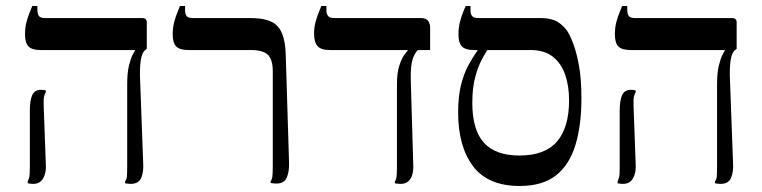

<svg xmlns="http://www.w3.org/2000/svg" viewBox="-20 -606 2527 637"><path d="M414 4Q410 4 404.5 3.5Q399 3 395 2V-4Q400 -11 401 -19.5Q402 -28 402 -56V-326Q402 -365 408 -389Q414 -413 420.5 -425Q427 -437 428 -439V-440H115Q86 -440 74.5 -452Q63 -464 63 -492Q63 -515 68 -533.5Q73 -552 79 -566Q85 -580 87 -586H104V-575Q104 -559 109.5 -552.5Q115 -546 131 -546H452Q467 -546 467 -532V-444L462 -440Q451 -432 447 -406Q443 -380 445 -337L455 -66Q457 -36 448.5 -16Q440 4 414 4ZM90 4Q80 4 72 2V-4Q74 -8 76.5 -16Q79 -24 79 -49V-239Q79 -273 87 -290.5Q95 -308 116 -308Q120 -308 124.5 -307.5Q129 -307 132 -306V-300Q129 -296 126.5 -286.5Q124 -277 125 -254L132 -61Q134 -34 123.5 -15Q113 4 90 4Z M897 3Q893 3 887.5 2.5Q882 2 878 1V-5Q882 -10 883.5 -19Q885 -28 885 -57V-369Q885 -410 868 -425Q851 -440 813 -440H605Q576 -440 564.5 -452Q553 -464 553 -492Q553 -514 558 -533Q563 -552 569 -566Q575 -580 577 -586H594V-571Q594 -559 599.5 -552.5Q605 -546 621 -546H813Q876 -546 901 -519Q926 -492 928 -425L939 -67Q940 -37 931.5 -17Q923 3 897 3Z M1074 -440Q1045 -440 1033.5 -453Q1022 -466 1022 -494Q1022 -515 1027 -533.5Q1032 -552 1038 -566Q1044 -580 1046 -586H1063V-570Q1063 -560 1068.5 -553Q1074 -546 1090 -546H1377Q1394 -546 1400.5 -536.5Q1407 -527 1407 -515V-440ZM1309 4Q1304 4 1299 3.5Q1294 3 1290 2V-4Q1294 -9 1295.5 -18Q1297 -27 1297 -56V-326Q1297 -365 1305 -389Q1313 -413 1322 -425Q1331 -437 1333 -439V-470H1366V-440Q1357 -430 1351.5 -416.5Q1346 -403 1344 -383Q1342 -363 1343 -335L1351 -61Q1353 -32 1342.5 -14Q1332 4 1309 4Z M1704 11Q1599 11 1549.5 -54.5Q1500 -120 1500 -233Q1500 -286 1509.5 -324Q1519 -362 1534 -389.5Q1549 -417 1564 -438V-458H1597V-440Q1590 -430 1578 -407.5Q1566 -385 1556.5 -349.5Q1547 -314 1547 -265Q1547 -175 1585.5 -132.5Q1624 -90 1703 -90Q1788 -90 1828 -136.5Q1868 -183 1868 -273Q1868 -321 1855 -358.5Q1842 -396 1814 -418Q1786 -440 1740 -440H1552Q1524 -440 1512.5 -452Q1501 -464 1501 -492Q1501 -514 1506 -533.5Q1511 -553 1517 -567Q1523 -581 1525 -586H1541V-571Q1541 -559 1546.5 -552.5Q1552 -546 1568 -546H1774Q1812 -546 1834.5 -530.5Q1857 -515 1869 -491Q1874 -482 1883.5 -456.5Q1893 -431 1901 -387.5Q1909 -344 1909 -279Q1909 -190 1889 -124.5Q1869 -59 1824.5 -24Q1780 11 1704 11Z M2371 4Q2367 4 2361.5 3.5Q2356 3 2352 2V-4Q2357 -11 2358 -19.5Q2359 -28 2359 -56V-326Q2359 -365 2365 -389Q2371 -413 2377.5 -425Q2384 -437 2385 -439V-440H2072Q2043 -440 2031.5 -452Q2020 -464 2020 -492Q2020 -515 2025 -533.5Q2030 -552 2036 -566Q2042 -580 2044 -586H2061V-575Q2061 -559 2066.5 -552.5Q2072 -546 2088 -546H2409Q2424 -546 2424 -532V-444L2419 -440Q2408 -432 2404 -406Q2400 -380 2402 -337L2412 -66Q2414 -36 2405.5 -16Q2397 4 2371 4ZM2047 4Q2037 4 2029 2V-4Q2031 -8 2033.5 -16Q2036 -24 2036 -49V-239Q2036 -273 2044 -290.5Q2052 -308 2073 -308Q2077 -308 2081.5 -307.5Q2086 -307 2089 -306V-300Q2086 -296 2083.5 -286.5Q2081 -277 2082 -254L2089 -61Q2091 -34 2080.5 -15Q2070 4 2047 4Z"/></svg>

Font: Frank Ruhl Libre
Style: Regular
Weight: 400
Designer: Yanek Iontef
Foundry: Fontef
Version: Version 6.004